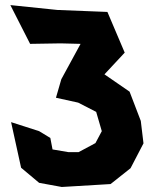

<svg xmlns="http://www.w3.org/2000/svg" viewBox="-20 -579 616 769"><path d="M100.6 -403.3 222.7 -405.3 302.7 -403.3 225.6 -261.7 204.1 -187.5 293 -168 365.2 -130.9 387.7 -53.7 362.3 -5.9 294.9 30.3H253.9L190.4 19.5L181.6 -26.4L136.7 -53.7L24.4 -89.8L64.5 92.8L136.7 153.3L227.5 169.9L422.9 158.2L502.9 94.7L554.7 -4.9L543.9 -94.7L499 -211.9L398.4 -281.2L479.5 -368.2L410.2 -531.2L210 -539.1L21.5 -558.6Z"/></svg>

Font: MaokenAssortedSans-Lite
Style: Lite
Weight: 400
Version: Version 1.400